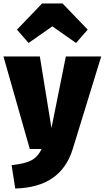

<svg xmlns="http://www.w3.org/2000/svg" viewBox="-35 -860 604 1108"><path d="M385 -1Q351 110 269 167Q187 224 53 228L32 93Q109 85 146.5 65Q184 45 205 0H137L-15 -534H195L262 -121L345 -534H549ZM130 -612 63 -689 208 -840H326L471 -689L404 -612L267 -708Z"/></svg>

Font: Fira Sans Black
Style: Regular
Weight: 900
Designer: Carrois Corporate & Edenspiekermann AG
Foundry: Carrois Corporate GbR & Edenspiekermann AG
Version: Version 4.203